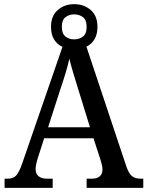

<svg xmlns="http://www.w3.org/2000/svg" viewBox="-20 -902 708 922"><path d="M2 0V-44H17Q43 -44 57.5 -59Q72 -74 88 -121L280 -677Q255 -688 240 -712Q225 -736 225 -773Q225 -826 257.5 -854Q290 -882 336 -882Q383 -882 415.5 -854Q448 -826 448 -773Q448 -737 433.5 -713Q419 -689 395 -678L587 -102Q599 -68 614 -56Q629 -44 655 -44H668V0H396V-44H423Q445 -44 458.5 -55Q472 -66 472 -88Q472 -97 469.5 -109Q467 -121 463 -133L429 -238H192L161 -141Q157 -129 154 -114.5Q151 -100 151 -90Q151 -67 165.5 -55.5Q180 -44 205 -44H233V0ZM336 -713Q361 -713 378.5 -726.5Q396 -740 396 -773Q396 -806 378.5 -819.5Q361 -833 336 -833Q312 -833 294.5 -819.5Q277 -806 277 -773Q277 -741 294 -727Q311 -713 336 -713ZM211 -291H412L358 -466Q345 -508 333 -547.5Q321 -587 313 -620Q306 -588 295 -551.5Q284 -515 270 -474Z"/></svg>

Font: Noto Serif Khmer SemiCondensed Medium
Style: Regular
Weight: 500
Width: 4
Designer: Danh Hong and the Monotype Design Team
Foundry: Monotype Imaging Inc.
Version: Version 2.004; ttfautohint (v1.8.4.7-5d5b)